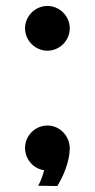

<svg xmlns="http://www.w3.org/2000/svg" viewBox="-20 -571 319 644"><path d="M214 -72C214 -116 180 -150 139 -150C98 -150 64 -116 64 -75C64 -37 92 -5 128 0C120 32 108 52 108 52L172 53C172 53 212 -7 214 -72ZM214 -476C214 -517 180 -551 139 -551C98 -551 64 -517 64 -476C64 -435 98 -401 139 -401C180 -401 214 -435 214 -476Z"/></svg>

Font: Bruno Ace
Style: Regular
Weight: 400
Designer: Astigmatic (AOETI)
Foundry: Astigmatic (AOETI)
Version: Version 1.000